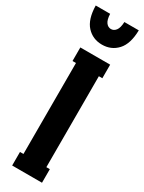

<svg xmlns="http://www.w3.org/2000/svg" viewBox="-241 -929 719 958"><g transform="rotate(30 119.0 -450.0)"><path d="M-4.9 -899.9H78.1Q79.6 -865.7 91.1 -850.8Q102.5 -835.9 119.1 -835.9Q135.7 -835.9 147.2 -850.8Q158.7 -865.7 160.2 -899.9H243.2Q241.7 -821.3 207 -783.7Q172.4 -746.1 119.1 -746.1Q65.9 -746.1 31.2 -783.7Q-3.4 -821.3 -4.9 -899.9ZM205.1 0H33.2V-78.1H53.2V-602.1H33.2V-680.2H205.1V-602.1H185.1V-78.1H205.1Z"/></g></svg>

Font: Margherita Black
Style: Regular
Weight: 900
Designer: James Puckett
Foundry: Dunwich Type Founders
Version: Version 1.008;hotconv 1.0.109;makeotfexe 2.5.65596